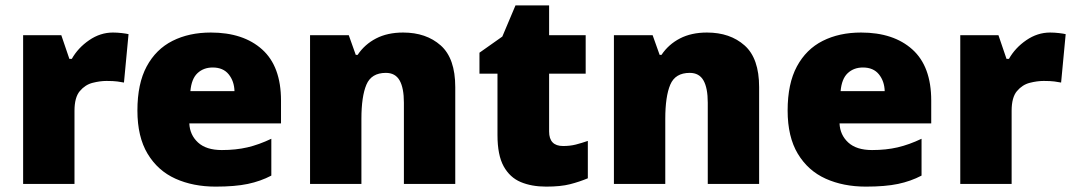

<svg xmlns="http://www.w3.org/2000/svg" viewBox="-20 -684 3994 714"><path d="M400 -563Q416 -563 433 -561Q450 -559 458 -557L441 -377Q431 -379 416.5 -381Q402 -383 376 -383Q352 -383 324.5 -376Q297 -369 277 -345.5Q257 -322 257 -272V0H66V-553H208L238 -465H247Q270 -506 311.5 -534.5Q353 -563 400 -563Z M764 -563Q885 -563 955 -500Q1025 -437 1025 -310V-225H684Q686 -182 716.5 -154Q747 -126 805 -126Q857 -126 900 -136Q943 -146 989 -168V-31Q949 -10 901.5 0Q854 10 782 10Q698 10 632.5 -19.5Q567 -49 529 -112Q491 -175 491 -273Q491 -373 525.5 -437Q560 -501 621.5 -532Q683 -563 764 -563ZM771 -433Q737 -433 714.5 -412Q692 -391 688 -345H852Q851 -382 830.5 -407.5Q810 -433 771 -433Z M1479 -563Q1565 -563 1619 -515Q1673 -467 1673 -360V0H1482V-302Q1482 -357 1466 -385Q1450 -413 1415 -413Q1361 -413 1342.5 -369Q1324 -325 1324 -242V0H1133V-553H1277L1303 -480H1310Q1336 -519 1378.5 -541Q1421 -563 1479 -563Z M2074 -141Q2100 -141 2121.5 -146.5Q2143 -152 2166 -160V-21Q2135 -8 2100 1Q2065 10 2011 10Q1957 10 1916.5 -7Q1876 -24 1853 -65.5Q1830 -107 1830 -182V-410H1763V-488L1848 -548L1897 -664H2022V-553H2158V-410H2022V-195Q2022 -141 2074 -141Z M2609 -563Q2695 -563 2749 -515Q2803 -467 2803 -360V0H2612V-302Q2612 -357 2596 -385Q2580 -413 2545 -413Q2491 -413 2472.5 -369Q2454 -325 2454 -242V0H2263V-553H2407L2433 -480H2440Q2466 -519 2508.5 -541Q2551 -563 2609 -563Z M3182 -563Q3303 -563 3373 -500Q3443 -437 3443 -310V-225H3102Q3104 -182 3134.5 -154Q3165 -126 3223 -126Q3275 -126 3318 -136Q3361 -146 3407 -168V-31Q3367 -10 3319.5 0Q3272 10 3200 10Q3116 10 3050.5 -19.5Q2985 -49 2947 -112Q2909 -175 2909 -273Q2909 -373 2943.5 -437Q2978 -501 3039.5 -532Q3101 -563 3182 -563ZM3189 -433Q3155 -433 3132.5 -412Q3110 -391 3106 -345H3270Q3269 -382 3248.5 -407.5Q3228 -433 3189 -433Z M3885 -563Q3901 -563 3918 -561Q3935 -559 3943 -557L3926 -377Q3916 -379 3901.5 -381Q3887 -383 3861 -383Q3837 -383 3809.5 -376Q3782 -369 3762 -345.5Q3742 -322 3742 -272V0H3551V-553H3693L3723 -465H3732Q3755 -506 3796.5 -534.5Q3838 -563 3885 -563Z"/></svg>

Font: Noto Sans Black
Style: Regular
Weight: 900
Designer: Monotype Design Team
Foundry: Monotype Imaging Inc.
Version: Version 2.007